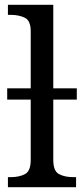

<svg xmlns="http://www.w3.org/2000/svg" viewBox="-20 -780 350 800"><path d="M13 0V-42H26Q60 -42 84 -54.5Q108 -67 108 -114V-365H10V-412H108V-650Q108 -694 83.5 -706Q59 -718 26 -718H13V-760H202V-412H300V-365H202V-114Q202 -67 226 -54.5Q250 -42 284 -42H297V0Z"/></svg>

Font: NotoSerif-Regular
Style: Regular
Weight: 400
Designer: Monotype Design Team
Foundry: Monotype Imaging Inc.
Version: Version 2.007; ttfautohint (v1.8) -l 8 -r 50 -G 200 -x 14 -D